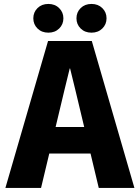

<svg xmlns="http://www.w3.org/2000/svg" viewBox="-20 -931 692 951"><path d="M218 -728H434.7L645.8 0H469.2L353 -486.3L327.2 -591.8H325.3L299.5 -486.3L183.3 0H6.7ZM243.8 -301.8H409.5L438.2 -170.5H214.5ZM219.5 -769.2Q186.8 -769.2 165.9 -789.7Q145 -810.2 145 -840.3Q145 -870.5 165.9 -891Q186.8 -911.5 219.5 -911.5Q252.2 -911.5 273.1 -890.7Q294 -870 294 -840.3Q294 -810.2 273.1 -789.7Q252.2 -769.2 219.5 -769.2ZM433.2 -769.2Q400.5 -769.2 379.6 -789.7Q358.7 -810.2 358.7 -840.3Q358.7 -870.5 379.6 -891Q400.5 -911.5 433.2 -911.5Q465.8 -911.5 486.7 -891Q507.7 -870.5 507.7 -840.3Q507.7 -810.2 486.7 -789.7Q465.8 -769.2 433.2 -769.2Z"/></svg>

Font: Murecho Thin
Style: Regular
Weight: 100
Designer: Neil Summerour
Foundry: Positype
Version: Version 1.010